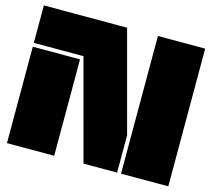

<svg xmlns="http://www.w3.org/2000/svg" viewBox="-101 -821 1042 943"><g transform="rotate(15 420.0 -350.0)"><path d="M433.1 -700.2 569.8 -189.9V0H398.9L262.2 -509.8H9.8V-700.2ZM9.8 0V-490.2H250V0ZM589.8 0V-700.2H830.1V0Z"/></g></svg>

Font: Nastup Basic
Style: Regular
Weight: 400
Designer: Maksym Kobuzan
Foundry: Zakznak
Version: Version 1.020;FEAKit 1.0